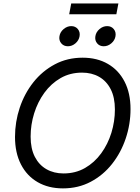

<svg xmlns="http://www.w3.org/2000/svg" viewBox="-20 -1068 802 1099"><path d="M340.3 10.3Q257.3 10.3 195.6 -25.4Q133.8 -61 99.9 -127.2Q65.9 -193.4 65.9 -284.2Q65.9 -370.6 93 -451.7Q120.1 -532.7 171.1 -597.2Q222.2 -661.6 293.7 -699.7Q365.2 -737.8 453.1 -737.8Q536.1 -737.8 597.7 -702.1Q659.2 -666.5 693.1 -600.6Q727.1 -534.7 727.1 -443.8Q727.1 -356.9 699.7 -275.6Q672.4 -194.3 621.6 -129.9Q570.8 -65.4 499.5 -27.6Q428.2 10.3 340.3 10.3ZM343.8 -75.2Q412.1 -75.2 466.6 -106.4Q521 -137.7 559.3 -190.4Q597.7 -243.2 617.7 -308.3Q637.7 -373.5 637.7 -441.4Q637.7 -510.7 613.5 -557.6Q589.4 -604.5 547.1 -628.4Q504.9 -652.3 449.7 -652.3Q381.3 -652.3 326.9 -621.1Q272.5 -589.8 234.1 -537.1Q195.8 -484.4 175.5 -419.2Q155.3 -354 155.3 -286.1Q155.3 -217.3 179.4 -170.4Q203.6 -123.5 246.1 -99.4Q288.6 -75.2 343.8 -75.2ZM573.7 -803.2Q549.8 -803.2 535.9 -820.1Q522 -836.9 525.9 -860.8Q529.8 -884.8 549.6 -901.6Q569.3 -918.5 593.3 -918.5Q617.2 -918.5 631.1 -901.6Q645 -884.8 641.1 -860.8Q637.2 -836.9 617.4 -820.1Q597.7 -803.2 573.7 -803.2ZM368.7 -803.2Q344.7 -803.2 330.6 -820.1Q316.4 -836.9 320.3 -860.8Q324.2 -884.8 344.2 -901.6Q364.3 -918.5 387.7 -918.5Q411.6 -918.5 425.5 -901.6Q439.5 -884.8 435.5 -860.8Q431.6 -836.9 412.1 -820.1Q392.6 -803.2 368.7 -803.2ZM657.7 -1048.3 646 -986.3H376L387.7 -1048.3Z"/></svg>

Font: Inter 17pt
Style: Italic
Weight: 400
Italic angle: -9.3988°
Version: Version 4.001;git-66647c0bb